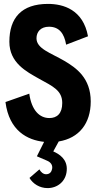

<svg xmlns="http://www.w3.org/2000/svg" viewBox="-20 -719 502 984"><path d="M445 -199C445 -319 371 -371 310 -407C240 -448 167 -469 167 -523C167 -555 188 -582 231 -582C283 -582 309 -548 319 -490L431 -533C406 -670 304 -699 226 -699C90 -699 28 -627 28 -505C28 -397 115 -352 181 -315C252 -276 299 -255 299 -191C299 -137 272 -114 233 -114C183 -114 142 -153 130 -239L8 -196C27 -48 121 -1 206 8L169 82L220 104C240 112 251 127 247 147C244 162 235 174 216 174C202 174 189 163 182 149L131 193C149 223 183 245 224 245C274 245 318 211 322 155C327 97 283 70 253 57L281 6C385 -11 445 -86 445 -199Z"/></svg>

Font: Decalotype
Style: Bold
Weight: 700
Designer: Alfredo Marco Pradil
Foundry: Alfredo Marco Pradil
Version: Version 1.0